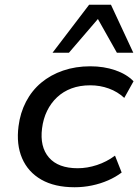

<svg xmlns="http://www.w3.org/2000/svg" viewBox="-20 -779 582 808"><path d="M294 9Q210 9 154 -23Q98 -55 73 -113Q48 -171 58 -248Q65 -304 89.5 -351Q114 -398 153.5 -431Q193 -464 245.5 -482Q298 -500 360 -500Q417 -500 465 -483.5Q513 -467 542 -437L503 -367Q475 -393 438 -406.5Q401 -420 360 -420Q316 -420 281 -407Q246 -394 220 -369.5Q194 -345 178 -312Q162 -279 157 -239Q147 -161 186 -116Q225 -71 307 -71Q347 -71 388 -84.5Q429 -98 464 -124L492 -53Q467 -34 435 -20Q403 -6 367 1.5Q331 9 294 9ZM201 -557 355 -759H447L541 -557H472L392 -699L270 -557Z"/></svg>

Font: Nunito Sans 10pt SemiExpanded Medium
Style: Italic
Weight: 500
Width: 6
Italic angle: -9°
Designer: Vernon Adams
Foundry: Vernon Adams
Version: Version 3.101;gftools[0.9.27]